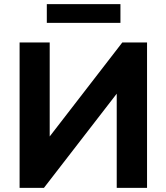

<svg xmlns="http://www.w3.org/2000/svg" viewBox="-20 -911 807 931"><path d="M75 0V-705H221V-226H203L573 -705H693V0H546V-480H564L193 0ZM207 -800V-891H564V-800Z"/></svg>

Font: Nunito Sans 11pt ExtraBold
Style: Regular
Weight: 800
Version: Version 3.101;gftools[0.9.27]